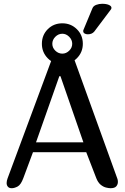

<svg xmlns="http://www.w3.org/2000/svg" viewBox="-20 -993 657 1013"><path d="M103 -53Q90 -18 73 -9Q56 0 42 0Q28 0 21.5 -8Q15 -16 15 -27Q15 -39 20 -52L255 -685Q260 -697 275.5 -703Q291 -709 310 -709Q330 -709 348.5 -702.5Q367 -696 371 -682L600 -48Q601 -44 601.5 -40.5Q602 -37 602 -33Q602 -20 593.5 -10Q585 0 563 0Q554 0 539.5 -3.5Q525 -7 511 -18.5Q497 -30 488 -53L435 -190H154ZM299 -591H293L170 -242H420ZM201 -762Q201 -808 232 -839Q263 -870 309 -870Q354 -870 385.5 -839Q417 -808 417 -762Q417 -717 385.5 -685.5Q354 -654 309 -654Q263 -654 232 -685.5Q201 -717 201 -762ZM256 -762Q256 -741 272 -725.5Q288 -710 309 -710Q329 -710 345 -725.5Q361 -741 361 -762Q361 -783 345 -799Q329 -815 309 -815Q288 -815 272 -799Q256 -783 256 -762ZM477 -826Q465 -812 443 -812Q433 -812 426 -816.5Q419 -821 419 -829Q419 -834 421 -837L468 -950Q473 -962 488 -967.5Q503 -973 519 -973Q541 -973 554.5 -967Q568 -961 568 -952Q568 -946 565 -943Z"/></svg>

Font: Marmelad
Style: Regular
Weight: 400
Designer: Manvel Shmavonyan
Foundry: Cyreal
Version: Version 1.110; ttfautohint (v1.8.4.7-5d5b)